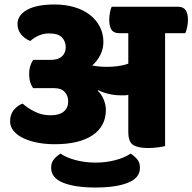

<svg xmlns="http://www.w3.org/2000/svg" viewBox="-20 -650 858 856"><path d="M773 -620Q797 -620 807.5 -605Q818 -590 818 -561Q818 -548 814.5 -529.5Q811 -511 806 -502H716V1Q708 4 684 7Q660 10 640 10Q596 10 574 -3.5Q552 -17 552 -62V-227Q544 -225 536 -225Q528 -225 520 -225Q493 -225 466 -231Q439 -237 418 -248L416 -245Q432 -231 442 -207Q452 -183 452 -160Q452 -87 392.5 -47Q333 -7 224 -7Q183 -7 147 -14Q111 -21 84 -34Q57 -47 41 -66Q25 -85 25 -109Q25 -141 43 -161.5Q61 -182 81 -188Q102 -169 134.5 -152.5Q167 -136 205 -136Q244 -136 264 -152.5Q284 -169 284 -198Q284 -223 268.5 -240Q253 -257 222 -257H128Q120 -267 115 -283Q110 -299 110 -319Q110 -340 115 -356Q120 -372 128 -383H206Q238 -383 255.5 -398Q273 -413 273 -440Q273 -465 256.5 -483Q240 -501 198 -501Q175 -501 153 -491.5Q131 -482 115 -467Q89 -478 73.5 -497.5Q58 -517 58 -543Q58 -582 100.5 -606Q143 -630 224 -630Q272 -630 312 -618Q352 -606 380.5 -584Q409 -562 425 -531Q441 -500 441 -463Q441 -432 427 -404.5Q413 -377 391 -358Q422 -352 456 -352Q480 -352 504 -355Q528 -358 552 -366V-502H512Q487 -502 477 -517.5Q467 -533 467 -563Q467 -575 470 -593Q473 -611 478 -620ZM407 75Q452 75 494 64Q536 53 562 35Q579 45 591.5 60Q604 75 604 98Q604 143 551 164.5Q498 186 406 186Q314 186 261 164.5Q208 143 208 98Q208 75 220.5 60Q233 45 250 35Q276 53 318 64Q360 75 407 75Z"/></svg>

Font: Baloo
Style: Regular
Weight: 400
Designer: Sarang Kulkarni and Ek Type
Foundry: Ek Type
Version: Version 1.443;PS 1.000;hotconv 16.6.51;makeotf.lib2.5.65220;